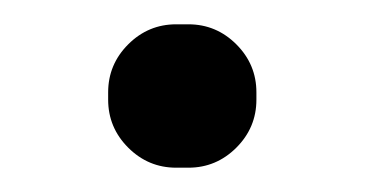

<svg xmlns="http://www.w3.org/2000/svg" viewBox="-20 -364 300 158"><path d="M125 -226Q102 -226 85.5 -242.5Q69 -259 69 -282V-288Q69 -311 85.5 -327.5Q102 -344 125 -344H135Q158 -344 174.5 -327.5Q191 -311 191 -288V-282Q191 -259 174.5 -242.5Q158 -226 135 -226Z"/></svg>

Font: Varela Round
Style: Regular
Weight: 400
Designer: Joe Prince, Avraham Cornfeld
Foundry: Joe Prince, Avraham Cornfeld
Version: Version 3.010; ttfautohint (v1.8.4.7-5d5b)